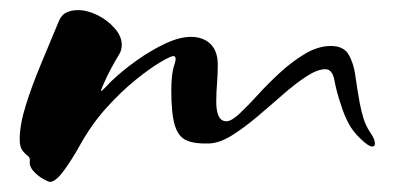

<svg xmlns="http://www.w3.org/2000/svg" viewBox="-20 -354 830 380"><path d="M79 6Q76 6 66 0.5Q56 -5 47 -14.5Q38 -24 39 -34Q40 -42 35 -45.5Q30 -49 24.5 -56Q19 -63 19 -78Q19 -107 31 -145.5Q43 -184 61 -227Q79 -270 96 -311Q101 -324 111 -329Q121 -334 134 -334Q153 -334 173 -324Q193 -314 207 -298Q221 -282 221 -265Q221 -254 215 -245Q210 -237 201 -220.5Q192 -204 186 -190Q184 -185 181.5 -179.5Q179 -174 180 -174Q182 -174 189 -181.5Q196 -189 200 -193Q222 -214 250 -234Q278 -254 306.5 -267.5Q335 -281 358 -281Q382 -281 396.5 -267Q411 -253 411 -226Q411 -207 409.5 -188.5Q408 -170 408 -153Q408 -114 428 -114Q438 -114 454 -129Q470 -144 490.5 -166.5Q511 -189 535 -211Q559 -233 584.5 -248Q610 -263 635 -263Q660 -263 670 -246Q680 -229 683.5 -203Q687 -177 692 -150Q695 -134 699.5 -119.5Q704 -105 712 -93Q722 -79 722 -70Q722 -64 717 -64Q709 -64 693 -80Q678 -94 669.5 -110.5Q661 -127 656 -143Q646 -172 642 -194.5Q638 -217 624 -217Q608 -217 586 -202.5Q564 -188 539.5 -166.5Q515 -145 489 -123Q463 -101 439 -86Q415 -71 394 -70Q366 -69 349.5 -76Q333 -83 326 -106Q319 -129 319 -176Q319 -208 325 -225.5Q331 -243 323 -243Q318 -243 297.5 -231Q277 -219 248.5 -196Q220 -173 191 -141Q162 -109 139 -68Q123 -39 106.5 -16.5Q90 6 79 6Z"/></svg>

Font: Grechen Fuemen
Style: Regular
Weight: 400
Designer: Robert E. Leuschke
Foundry: Robert E. Leuschke
Version: Version 1.010; ttfautohint (v1.8.3)